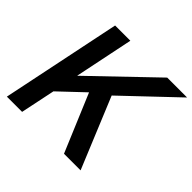

<svg xmlns="http://www.w3.org/2000/svg" viewBox="-176 -918 1105 1105"><g transform="rotate(45 376.5 -365.0)"><path d="M753 -730H591L217 -371L291 -730H167L16 0H140L184 -211L333 -352L481 0H616L438 -431Z"/></g></svg>

Font: Nacelle SemiBold
Style: Italic
Weight: 600
Italic angle: -12°
Designer: Sora Sagano
Foundry: Sora Sagano
Version: Version 1.000;FEAKit 1.0